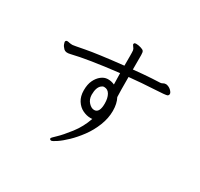

<svg xmlns="http://www.w3.org/2000/svg" viewBox="-173 -995 1346 1291"><g transform="rotate(30 500.0 -350.0)"><path d="M366 75Q353 75 353 63Q353 59 384 30Q415 1 461 -58Q507 -117 532 -190Q528 -189 524 -189H516Q488 -189 457.5 -203.5Q427 -218 406.5 -250Q386 -282 386 -328.5Q386 -375 401 -406Q416 -437 439 -455Q462 -473 487 -474H493Q518 -474 542 -463L540 -550Q304 -523 187 -494Q152 -485 136.5 -500.5Q121 -516 116.5 -529.5Q112 -543 112 -545Q112 -559 127 -559Q131 -559 135 -558Q139 -557 144 -556Q149 -555 155.5 -554.5Q162 -554 168 -554Q174 -554 256.5 -570Q339 -586 540 -608V-681Q540 -714 538.5 -725.5Q537 -737 528 -747Q524 -754 521.5 -756.5Q519 -759 519 -763L520 -768Q522 -775 537 -775Q552 -775 571 -769.5Q590 -764 596 -756.5Q602 -749 602 -726V-614Q678 -622 744 -626L807 -629Q817 -630 824.5 -635Q832 -640 843 -640H849Q870 -636 885 -621.5Q900 -607 900 -596Q900 -585 890.5 -580Q881 -575 791 -570.5Q701 -566 602 -556Q602 -441 604 -401Q625 -362 625 -305Q625 -248 602 -190Q579 -132 543.5 -84Q508 -36 470.5 0Q433 36 403.5 55.5Q374 75 366 75ZM447 -327Q448 -293 469 -270.5Q490 -248 512 -248Q553 -248 553 -321Q553 -363 538 -389.5Q523 -416 495 -416H491Q485 -416 474 -408Q447 -387 447 -330Z"/></g></svg>

Font: LXGW Bright TC
Style: Regular
Weight: 400
Designer: Christian Thalmann (Catharsis Fonts)
Foundry: LXGW / Christian Thalmann (Catharsis Fonts) / Fontworks Inc.
Version: Version 5.501